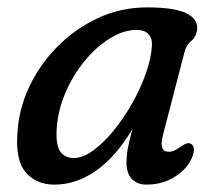

<svg xmlns="http://www.w3.org/2000/svg" viewBox="-20 -490 592 520"><path d="M421.5 -125Q409.5 -79 436.5 -79Q446 -79 454 -83.2Q462 -87.5 471.5 -94Q488 -106 497 -100.5Q512 -92.5 499.5 -62Q486.5 -32 453.2 -11Q420 10 376.5 10Q352 10 337.2 -5.2Q322.5 -20.5 322.5 -50.5Q322.5 -67 325.8 -86Q329 -105 338.5 -140Q293 -64.5 239.5 -27.2Q186 10 127.5 10Q79 10 50.5 -22.2Q22 -54.5 27 -126.5Q30 -191.5 58.2 -252.8Q86.5 -314 134.8 -363Q183 -412 245.2 -441Q307.5 -470 378 -470Q451.5 -470 483.8 -454.5Q516 -439 514 -412Q512 -390.5 498.5 -379.8Q485 -369 480 -350ZM133.5 -140.5Q131 -96 143.5 -79Q156 -62 180 -62Q204 -62 232 -82.2Q260 -102.5 287.5 -136Q315 -169.5 337.8 -209.8Q360.5 -250 375 -291Q389.5 -332 391.5 -366Q392.5 -387.5 381.5 -398.2Q370.5 -409 350.5 -409Q314.5 -409 277.5 -386Q240.5 -363 208.8 -324.2Q177 -285.5 156.8 -237.8Q136.5 -190 133.5 -140.5Z"/></svg>

Font: Fraunces 9pt SuperSoft
Style: Italic
Weight: 400
Italic angle: -16°
Version: Version 1.000;[b76b70a41]